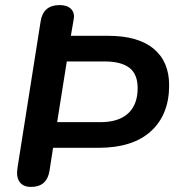

<svg xmlns="http://www.w3.org/2000/svg" viewBox="-20 -728 694 756"><path d="M102 8Q71 8 57 -12Q43 -32 49 -68L140 -644Q150 -708 215 -708Q245 -708 260 -692.5Q275 -677 270 -651L259 -587H406Q523 -587 584.5 -536.5Q646 -486 646 -392Q646 -277 574.5 -211.5Q503 -146 368 -146H189L175 -56Q165 8 102 8ZM205 -247H375Q447 -247 484.5 -281.5Q522 -316 522 -381Q522 -436 489.5 -461Q457 -486 392 -486H243Z"/></svg>

Font: Nunito
Style: Bold Italic
Weight: 700
Italic angle: -9°
Designer: Vernon Adams
Foundry: Vernon Adams
Version: Version 3.601; ttfautohint (v1.8.2.53-6de2)